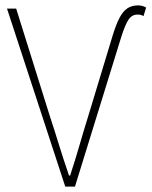

<svg xmlns="http://www.w3.org/2000/svg" viewBox="-20 -692 562 712"><path d="M222 0 6 -660H40L164 -264Q184 -203 199.5 -152.5Q215 -102 236 -41H240Q260 -102 274.5 -152.5Q289 -203 308 -264L398 -561Q410 -600 422.5 -624.5Q435 -649 451.5 -660.5Q468 -672 492 -672Q499 -672 506 -670.5Q513 -669 522 -664L512 -632Q508 -635 503 -636.5Q498 -638 490 -638Q469 -638 456.5 -619Q444 -600 430 -556L258 0Z"/></svg>

Font: Source Sans 3 Variable
Style: Regular
Weight: 200
Designer: Paul D. Hunt
Foundry: Adobe Systems Incorporated
Version: Version 3.026